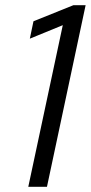

<svg xmlns="http://www.w3.org/2000/svg" viewBox="-20 -720 350 740"><path d="M89 0 222 -623 95 -571 109 -638 263 -700H310L161 0Z"/></svg>

Font: Red Hat Display
Style: Italic
Weight: 300
Italic angle: -12°
Designer: Pentagram, MCKL
Foundry: Pentagram, MCKL
Version: Version 1.023